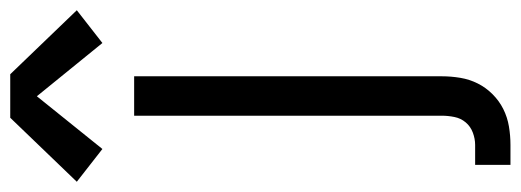

<svg xmlns="http://www.w3.org/2000/svg" viewBox="-390 -461 1017 375"><g transform="rotate(-90 118.5 -273.5)"><path d="M-16 215V146H23Q35 146 47 141.5Q59 137 67 127.5Q75 118 77.5 105.5Q80 93 80 81V-520H157V81Q157 99 154 117Q151 135 143 151Q135 167 122 180Q109 193 93 201Q77 209 59 212Q41 215 23 215ZM15 -582 -49 -632 76 -762H161L286 -632L222 -582L118 -710Z"/></g></svg>

Font: Iosevka QP
Style: Regular
Weight: 400
Designer: Belleve Invis
Foundry: Belleve Invis
Version: Version 20.0.0; ttfautohint (v1.8.4)